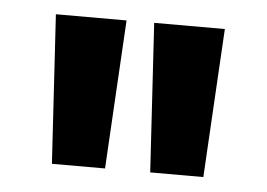

<svg xmlns="http://www.w3.org/2000/svg" viewBox="-33 -745 501 360"><g transform="rotate(5 217.5 -565.0)"><path d="M76 -425 59 -705H192L176 -425ZM261 -425 244 -705H377L361 -425Z"/></g></svg>

Font: Red Hat Display ExtraBold
Style: Regular
Weight: 800
Designer: Pentagram, MCKL
Foundry: Pentagram, MCKL
Version: Version 1.023